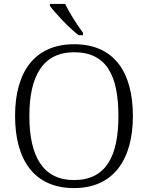

<svg xmlns="http://www.w3.org/2000/svg" viewBox="-20 -951 757 981"><path d="M382 -771H404V-784C375 -822 334 -886 313 -931H235V-921C260 -886 334 -807 382 -771ZM358 10C560 10 659 -136 659 -358C659 -585 561 -725 359 -725C158 -725 57 -585 57 -359C57 -132 156 10 358 10ZM358 -31C200 -31 130 -152 130 -358C130 -564 200 -684 359 -684C525 -684 585 -564 585 -358C585 -153 522 -31 358 -31Z"/></svg>

Font: Noto Serif Georgian Light
Style: Regular
Weight: 300
Designer: Monotype Design Team, Akaki Razmadze
Foundry: Google LLC
Version: Version 2.003